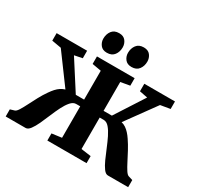

<svg xmlns="http://www.w3.org/2000/svg" viewBox="-198 -1221 1509 1461"><g transform="rotate(30 556.5 -490.5)"><path d="M18.5 0V-62.5L56 -74Q69 -78 84.8 -103Q100.5 -128 118.8 -164.5Q137 -201 158.8 -241.5Q180.5 -282 205.5 -317.5Q221 -340 237 -357.8Q253 -375.5 271 -387.2Q289 -399 309.5 -405L120 -662.5L37 -677V-743H305V-677L235.5 -663L398 -409.5H471V-663L391.5 -677V-743H722.5V-677L642 -663V-409.5H715L878.5 -663L807.5 -677V-743H1077V-677L992 -662.5L804 -403.5Q825 -398.5 842.8 -386.5Q860.5 -374.5 876.2 -357.2Q892 -340 907 -317.5Q931.5 -281.5 953.2 -241Q975 -200.5 993.5 -164Q1012 -127.5 1028 -102.8Q1044 -78 1057 -74L1094.5 -62.5V0H916.5Q896.5 0 877.8 -25.2Q859 -50.5 841 -90.2Q823 -130 804.8 -175Q786.5 -220 767 -259.8Q747.5 -299.5 725.5 -325Q703.5 -350.5 677.5 -350.5H642V-74L729 -62V0H384.5V-62.5L471 -74V-350.5H435.5Q410 -350.5 387.8 -325Q365.5 -299.5 345.5 -259.8Q325.5 -220 307 -175Q288.5 -130 270 -90.2Q251.5 -50.5 232.5 -25.2Q213.5 0 193 0ZM441 -804.5Q403.5 -804.5 384.5 -829.2Q365.5 -854 365.5 -885Q365.5 -924.5 386.5 -952.8Q407.5 -981 450 -981H451Q489.5 -981 508.2 -956.2Q527 -931.5 527 -900Q527 -861 506 -832.8Q485 -804.5 442 -804.5ZM658 -804.5Q620 -804.5 601 -829.2Q582 -854 582 -885Q582 -924.5 603.2 -952.8Q624.5 -981 666.5 -981H667.5Q706 -981 724.8 -956.2Q743.5 -931.5 743.5 -900Q743.5 -861 722.5 -832.8Q701.5 -804.5 659 -804.5Z"/></g></svg>

Font: Merriweather 28pt Black
Style: Regular
Weight: 900
Version: Version 2.100